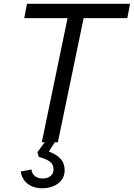

<svg xmlns="http://www.w3.org/2000/svg" viewBox="-20 -749 705 1011"><path d="M202.4 242.3Q155.6 242.3 125.1 218.2Q94.6 194.1 89.3 154L146 143.6Q147.9 165.7 163.6 178.3Q179.4 190.9 205.1 190.9Q230.4 190.9 246.1 177.9Q261.9 164.9 261.9 142.7Q261.9 116.6 242.6 102.1Q223.3 87.7 183.9 77.1L177 52.4L229.9 -19.4L271.9 -5.3L237.1 49.1Q276.4 62.9 298.4 86.6Q320.4 110.4 320.4 147.9Q320.4 190.1 286.9 216.2Q253.4 242.3 202.4 242.3ZM200.1 0 338.1 -664.6H422.7L284.7 0ZM107.6 -653.6 122.1 -729H665L650.4 -653.6Z"/></svg>

Font: Mona Sans
Style: Italic
Weight: 200
Italic angle: -11.6951°
Designer: Deni Anggara
Foundry: GitHub
Version: Version 2.000